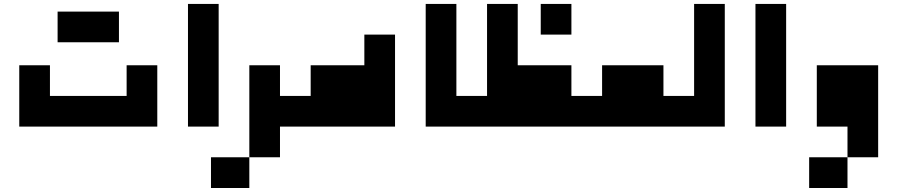

<svg xmlns="http://www.w3.org/2000/svg" viewBox="-20 -645 4571 978"><path d="M781.2 0H78.1V-312.5H234.4V-156.2H625V-312.5H781.2ZM585.9 -585.9V-429.7H273.4V-585.9Z M1093.8 -625V0H937.5V-625Z M1406.2 0V156.2H1250V312.5H1054.7V156.2H1250V-312.5H1406.2V-156.2H1484.4V0Z M1992.2 0H1484.4Q1465.8 0 1458.5 -39.1Q1451.2 -78.1 1458.5 -117.2Q1465.8 -156.2 1484.4 -156.2H1562.5V-312.5H1835.9V-468.8H1992.2Z M2148.4 0V-625H2304.7V-156.2H2382.8V0Z M2617.2 -625V-312.5H2890.6V-156.2H2968.8V0H2382.8Q2364.3 0 2356.9 -39.1Q2349.6 -78.1 2356.9 -117.2Q2364.3 -156.2 2382.8 -156.2H2460.9V-625ZM2890.6 -625V-468.8H2734.4V-625Z M3359.4 -312.5V-156.2H3437.5V0H2968.8Q2950.2 0 2942.9 -39.1Q2935.5 -78.1 2942.9 -117.2Q2950.2 -156.2 2968.8 -156.2H3046.9V-312.5Z M3671.9 -625V0H3437.5Q3418.9 0 3411.6 -39.1Q3404.3 -78.1 3411.6 -117.2Q3418.9 -156.2 3437.5 -156.2H3515.6V-625Z M3984.4 -625V0H3828.1V-625Z M4453.1 -312.5V156.2H4296.9V312.5H4101.6V156.2H4296.9V0H4140.6V-312.5Z"/></svg>

Font: Sorena-Fanum Normal
Style: Regular
Weight: 400
Designer: Mohammad Darvishi
Version: Version 1.000;March 20, 2024;FontCreator 15.0.0.2958 64-bit